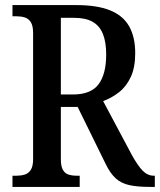

<svg xmlns="http://www.w3.org/2000/svg" viewBox="-20 -734 628 754"><path d="M29 0V-44H46Q63 -44 77.5 -48.5Q92 -53 101 -67Q110 -81 110 -109V-604Q110 -633 101 -647Q92 -661 77.5 -665.5Q63 -670 46 -670H29V-714H280Q361 -714 412 -693.5Q463 -673 487 -631Q511 -589 511 -525Q511 -469 493.5 -431.5Q476 -394 447 -371.5Q418 -349 385 -337L498 -125Q520 -85 539.5 -64.5Q559 -44 584 -44H588V0H569Q520 0 488 -7Q456 -14 434.5 -33.5Q413 -53 395 -90L285 -314H219V-109Q219 -81 227 -67Q235 -53 249 -48.5Q263 -44 281 -44H293V0ZM267 -363Q337 -363 367 -403Q397 -443 397 -520Q397 -569 384 -601Q371 -633 343.5 -648.5Q316 -664 271 -664H219V-363Z"/></svg>

Font: Noto Serif Khmer Condensed Medium
Style: Regular
Weight: 500
Width: 3
Designer: Danh Hong and the Monotype Design Team
Foundry: Monotype Imaging Inc.
Version: Version 2.004